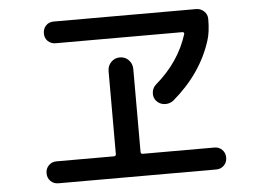

<svg xmlns="http://www.w3.org/2000/svg" viewBox="-49 -764 1099 809"><g transform="rotate(-5 500.0 -359.5)"><path d="M612.3 -398.4Q712.9 -484.4 749 -599.6Q751 -607.4 742.2 -608.4H206.1Q186.5 -608.4 173.3 -621.1Q160.2 -633.8 160.2 -653.8Q160.2 -673.8 172.9 -687Q185.5 -700.2 206.1 -700.2H808.6Q827.1 -700.2 841.3 -687Q855.5 -673.8 855.5 -654.3Q855.5 -598.6 843.8 -563.5Q800.8 -427.7 678.7 -324.2Q662.1 -311.5 641.1 -313Q620.1 -314.5 606.4 -330.1Q593.8 -344.7 595.7 -365.2Q597.7 -385.7 612.3 -398.4ZM166 -19.5Q146.5 -19.5 133.3 -32.7Q120.1 -45.9 120.1 -65.9Q120.1 -85.9 133.3 -99.1Q146.5 -112.3 166 -112.3H409.2Q418 -112.3 418 -121.1V-471.7Q418 -494.1 433.1 -509.8Q448.2 -525.4 470.2 -525.4Q492.2 -525.4 507.3 -509.8Q522.5 -494.1 522.5 -471.7V-121.1Q522.5 -112.3 531.2 -112.3H834Q853.5 -112.3 866.7 -99.1Q879.9 -85.9 879.9 -65.9Q879.9 -45.9 866.7 -32.7Q853.5 -19.5 834 -19.5Z"/></g></svg>

Font: Rounded Mgen+ 2p medium
Style: Regular
Weight: 500
Designer: [Source Han Sans]
Ryoko NISHIZUKA  (kana & ideographs); Paul D. Hunt (Latin, Greek & Cyrillic); Wenlong ZHANG  (bopomofo
Version: Version 1.059.20150602